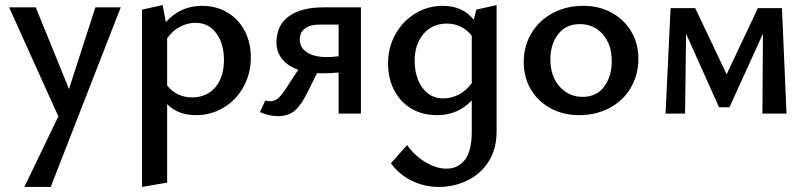

<svg xmlns="http://www.w3.org/2000/svg" viewBox="-20 -448 3189 757"><path d="M456 -419 180 289H76L210 11L16 -419H121L252 -97L356 -419Z M969 -222Q969 -158 940 -105.5Q911 -53 861.5 -23.5Q812 6 753 6Q682 6 639 -37V272L540 289V-410L621 -428L634 -361Q692 -425 776 -425Q833 -425 877 -398.5Q921 -372 945 -326Q969 -280 969 -222ZM863 -212Q863 -275 833 -316.5Q803 -358 751 -358Q721 -358 691.5 -343.5Q662 -329 639 -297V-111Q657 -88 682 -76Q707 -64 737 -64Q795 -64 829 -104Q863 -144 863 -212Z M1403 -419V0H1315V-162Q1284 -159 1251 -159Q1237 -159 1230 -160L1194 -87Q1168 -34 1142.5 -12Q1117 10 1076 10Q1042 10 1005 -6L1026 -52Q1033 -49 1046 -49Q1065 -49 1080.5 -64Q1096 -79 1123 -123L1156 -173Q1115 -187 1092.5 -215Q1070 -243 1070 -280Q1070 -348 1118.5 -383.5Q1167 -419 1255 -419ZM1315 -226V-351H1239Q1202 -351 1182 -335.5Q1162 -320 1162 -292Q1162 -260 1190.5 -241.5Q1219 -223 1268 -223Q1291 -223 1315 -226Z M1938 -428V69Q1938 141 1905.5 190.5Q1873 240 1821 264.5Q1769 289 1710 289Q1655 289 1606 266Q1557 243 1521 196L1585 124Q1618 169 1660 193Q1702 217 1740 217Q1786 217 1813 182Q1840 147 1840 72V-52Q1785 6 1703 6Q1645 6 1601.5 -20Q1558 -46 1534 -92.5Q1510 -139 1510 -198Q1510 -261 1539 -313Q1568 -365 1617.5 -395Q1667 -425 1726 -425Q1804 -425 1848 -370L1858 -410ZM1840 -120V-307Q1802 -355 1741 -355Q1685 -355 1650 -314.5Q1615 -274 1615 -209Q1615 -144 1645.5 -102Q1676 -60 1728 -60Q1758 -60 1787.5 -74.5Q1817 -89 1840 -120Z M2045 -203Q2045 -267 2075.5 -317.5Q2106 -368 2159.5 -396.5Q2213 -425 2280 -425Q2342 -425 2391.5 -398Q2441 -371 2469 -323.5Q2497 -276 2497 -217Q2497 -153 2467 -102Q2437 -51 2383.5 -22.5Q2330 6 2263 6Q2201 6 2151 -21Q2101 -48 2073 -95.5Q2045 -143 2045 -203ZM2392 -206Q2392 -273 2356.5 -313Q2321 -353 2266 -353Q2211 -353 2180.5 -313Q2150 -273 2150 -214Q2150 -147 2186.5 -106.5Q2223 -66 2277 -66Q2332 -66 2362 -106.5Q2392 -147 2392 -206Z M2986 0 2988 -315 2856 -25H2815L2685 -315L2681 0H2604L2624 -416H2721L2845 -155L2968 -416H3063L3081 0Z"/></svg>

Font: Ysabeau Infant Semibold
Style: Regular
Weight: 600
Designer: Christian Thalmann (Catharsis Fonts)
Version: Version 0.003